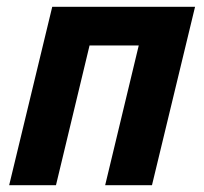

<svg xmlns="http://www.w3.org/2000/svg" viewBox="-20 -546 600 566"><path d="M7 0 134 -526H555L428 0H290L389 -412H244L145 0Z"/></svg>

Font: Ubuntu Sans Mono
Style: Bold Italic
Weight: 700
Italic angle: -13.5°
Monospace: yes
Designer: Dalton Maag Ltd
Foundry: Dalton Maag Ltd
Version: Version 1.006